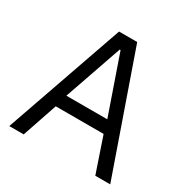

<svg xmlns="http://www.w3.org/2000/svg" viewBox="-159 -839 959 980"><g transform="rotate(30 320.5 -349.0)"><path d="M530 0 460 -206H178L108 0H23L267 -698H374L618 0ZM321 -620H316L198 -280H439Z"/></g></svg>

Font: IBMPlexSans
Style: Regular
Weight: 400
Designer: Mike Abbink, Paul van der Laan, Pieter van Rosmalen
Foundry: Bold Monday
Version: Version 3.1